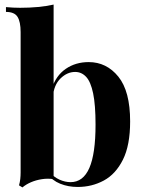

<svg xmlns="http://www.w3.org/2000/svg" viewBox="-20 -802 626 838"><path d="M367 -531Q445 -531 496.5 -467.5Q548 -404 548 -272Q548 -168 516.5 -105Q485 -42 433 -14Q381 14 319 14Q278 14 243 0Q208 -14 183 -46L197 -51Q215 -29 239.5 -18Q264 -7 288 -7Q343 -7 370 -69Q397 -131 397 -258Q397 -344 386.5 -394.5Q376 -445 356 -466.5Q336 -488 308 -488Q273 -488 244 -459.5Q215 -431 211 -380L206 -415Q224 -472 267 -501.5Q310 -531 367 -531ZM214 -782V-20Q189 -24 163 -20Q137 -16 115 -6.5Q93 3 78 16L63 7Q67 -7 68.5 -21Q70 -35 70 -49V-662Q70 -707 56.5 -728.5Q43 -750 6 -750V-771Q38 -768 68 -768Q109 -768 146 -771.5Q183 -775 214 -782Z"/></svg>

Font: Playfair Display
Style: Bold
Weight: 700
Designer: Claus Eggers Sørensen
Foundry: Claus Eggers Sørensen
Version: Version 1.203